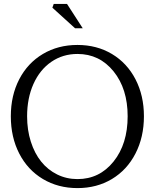

<svg xmlns="http://www.w3.org/2000/svg" viewBox="-20 -944 789 979"><path d="M375 -30.8Q487.3 -30.8 559.1 -120.4Q630.9 -210 630.9 -351.1Q630.9 -491.2 559.1 -580.1Q487.3 -668.9 375 -668.9Q300.3 -668.9 241.7 -628.7Q183.1 -588.4 150.6 -515.9Q118.2 -443.4 118.2 -351.1Q118.2 -281.2 137.2 -221.7Q156.2 -162.1 189.9 -120.1Q223.6 -78.1 271.5 -54.4Q319.3 -30.8 375 -30.8ZM35.2 -351.1Q35.2 -457 78.1 -539.8Q121.1 -622.6 198.5 -668.7Q275.9 -714.8 375 -714.8Q473.6 -714.8 550.8 -668.7Q627.9 -622.6 670.9 -539.6Q713.9 -456.5 713.9 -351.1Q713.9 -245.1 670.9 -161.4Q627.9 -77.6 550.8 -31.2Q473.6 15.1 375 15.1Q276.4 15.1 198.7 -31.2Q121.1 -77.6 78.1 -161.1Q35.2 -244.6 35.2 -351.1ZM247.1 -904.8 253.9 -923.8H321.8L401.9 -799.8H362.8Z"/></svg>

Font: LT Superior Serif
Style: Regular
Weight: 400
Designer: Daniel Lyons
Foundry: LyonsType
Version: Version 2.120;FEAKit 1.0